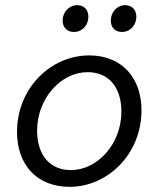

<svg xmlns="http://www.w3.org/2000/svg" viewBox="-20 -713 640 745"><path d="M250 12C398 12 529 -115 529 -285C529 -411 453 -498 326 -498C177 -498 46 -371 46 -201C46 -75 122 12 250 12ZM255 -53C173 -53 124 -112 124 -206C124 -332 217 -433 320 -433C402 -433 451 -374 451 -280C451 -154 358 -53 255 -53ZM267 -589C299 -589 323 -615 323 -648C323 -676 305 -693 280 -693C248 -693 223 -666 223 -633C223 -605 242 -589 267 -589ZM453 -589C485 -589 509 -615 509 -648C509 -676 491 -693 466 -693C434 -693 410 -666 410 -633C410 -605 428 -589 453 -589Z"/></svg>

Font: Source Code Variable
Style: Italic
Weight: 400
Italic angle: -11°
Monospace: yes
Designer: Paul D. Hunt, Teo Tuominen
Foundry: Adobe Systems Incorporated
Version: Version 1.005;PS 1.0;hotconv 16.6.54;makeotf.lib2.5.65590